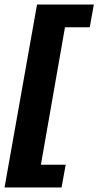

<svg xmlns="http://www.w3.org/2000/svg" viewBox="-38 -720 433 845"><path d="M125 -700H375L357 -600H248L142 5H251L233 105H-18Z"/></svg>

Font: Sarabun
Style: Bold Italic
Weight: 700
Italic angle: -10°
Designer: Suppakit Chalermlarp | Katatrad Co.,Ltd.
Foundry: Cadson Demak Co.,Ltd.
Version: Version 1.000; ttfautohint (v1.6)